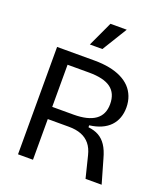

<svg xmlns="http://www.w3.org/2000/svg" viewBox="-159 -1000 962 1109"><g transform="rotate(20 322.5 -445.5)"><path d="M83 0V-660H313Q363 -660 404.5 -652Q446 -644 478.5 -628Q511 -612 533 -589Q555 -566 567 -535Q579 -504 579 -467Q579 -433 568.5 -404Q558 -375 537 -353Q516 -331 484.5 -317Q453 -303 412 -298V-286Q449 -282 476 -267Q503 -252 522.5 -223Q542 -194 555 -146L597 0H498L465 -133Q455 -174 434 -199.5Q413 -225 381 -237.5Q349 -250 305 -250H175V0ZM175 -325H306Q394 -325 439 -357Q484 -389 484 -454Q484 -520 441 -552Q398 -584 307 -584H175ZM333 -738H256L327 -891H427Z"/></g></svg>

Font: Bricolage Grotesque 20pt
Style: Regular
Weight: 400
Version: Version 1.001;gftools[0.9.33.dev8+g029e19f]